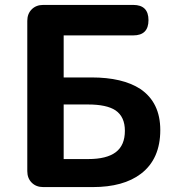

<svg xmlns="http://www.w3.org/2000/svg" viewBox="-20 -761 715 781"><path d="M156 0Q127 0 109 -18Q91 -36 91 -65V-370V-676Q91 -705 109 -723Q127 -741 156 -741H337H522Q584 -741 584 -679Q584 -617 522 -617H239V-446H352Q479 -446 551 -399Q632 -344 632 -232Q632 -114 553 -54Q482 0 357 0ZM239 -114H339Q414 -114 451 -142Q488 -170 488 -229Q488 -286 450 -312Q414 -336 338 -336H239V-225Z"/></svg>

Font: GenSenRounded2 TW B
Style: Regular
Weight: 700
Version: Version 2.000;PS 2;hotconv 16.6.51;makeotf.lib2.5.65220 DEVE